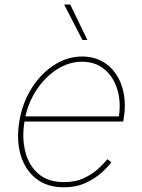

<svg xmlns="http://www.w3.org/2000/svg" viewBox="-20 -798 612 830"><path d="M255.4 11.7Q183.6 11.7 136 -25.9Q88.4 -63.5 69.3 -127.9Q50.3 -192.4 63.5 -272.9Q76.7 -353 116.7 -416.5Q156.7 -480 213.9 -516.8Q271 -553.7 335 -553.7Q383.3 -553.7 420.7 -533.4Q458 -513.2 482.4 -476.6Q506.8 -439.9 515.6 -390.9Q524.4 -341.8 514.6 -284.2L512.7 -272.5H75.2L78.6 -294.9H504.4L492.7 -286.1Q504.4 -354.5 487.5 -410.2Q470.7 -465.8 431.4 -498.5Q392.1 -531.2 334.5 -531.2Q277.8 -531.2 225.6 -497.6Q173.3 -463.9 136 -406.2Q98.6 -348.6 86.4 -276.4L85.9 -273.4Q74.2 -201.7 89.4 -142.1Q104.5 -82.5 146.2 -46.6Q188 -10.7 255.9 -10.7Q307.1 -10.7 344.5 -28.8Q381.8 -46.9 406.7 -70.3Q431.6 -93.8 444.3 -109.9L461.4 -96.2Q445.8 -75.7 417.5 -50.3Q389.2 -24.9 348.6 -6.6Q308.1 11.7 255.4 11.7ZM336.4 -625 257.3 -778.3H283.7L357.9 -625Z"/></svg>

Font: Inter Tight Thin
Style: Italic
Weight: 250
Italic angle: -9.39999°
Designer: Rasmus Andersson
Foundry: rsms
Version: Version 3.004